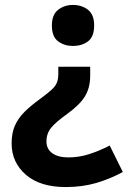

<svg xmlns="http://www.w3.org/2000/svg" viewBox="-20 -565 517 777"><path d="M345 -259Q345 -210 324 -175.5Q303 -141 252 -104Q207 -72 187.5 -48.5Q168 -25 168 7Q168 38 191.5 55Q215 72 257 72Q299 72 340 59Q381 46 424 24L477 131Q428 158 371 175Q314 192 246 192Q142 192 84.5 142Q27 92 27 15Q27 -26 40 -56Q53 -86 79 -112Q105 -138 144 -166Q174 -188 189.5 -202.5Q205 -217 210.5 -231.5Q216 -246 216 -266V-295H345ZM361 -462Q361 -416 336 -397.5Q311 -379 275 -379Q241 -379 215.5 -397.5Q190 -416 190 -462Q190 -506 215.5 -525.5Q241 -545 275 -545Q311 -545 336 -525.5Q361 -506 361 -462Z"/></svg>

Font: Noto Sans Tamil
Style: Bold
Weight: 700
Designer: Jelle Bosma - Monotype Design Team
Foundry: Monotype Imaging Inc.
Version: Version 2.004; ttfautohint (v1.8.4.7-5d5b)